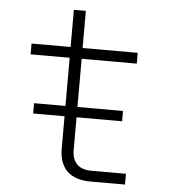

<svg xmlns="http://www.w3.org/2000/svg" viewBox="-51 -751 702 798"><g transform="rotate(5 300.0 -352.5)"><path d="M94 -261H225V-125C225 -44 271 0 355 0H500V-45H355C303 -45 275 -73 275 -125V-261H465V-304H275V-505H505V-550H275V-705H225V-550H62V-505H225V-304H94Z"/></g></svg>

Font: JetBrains Mono Thin
Style: Regular
Weight: 100
Monospace: yes
Designer: Philipp Nurullin, Konstantin Bulenkov
Foundry: JetBrains
Version: Version 2.305